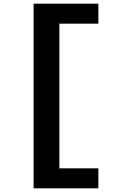

<svg xmlns="http://www.w3.org/2000/svg" viewBox="-20 -821 660 1041"><path d="M162.2 -801H513.2V-692.7H279.4L301.9 -713.9V112.9L279.4 91.7H513.2V200H162.2Z"/></svg>

Font: Monaspace Krypton Var
Style: Regular
Weight: 400
Designer: Riley Cran and the Lettermatic Team
Version: Version 1.101 (Monaspace Krypton Var)